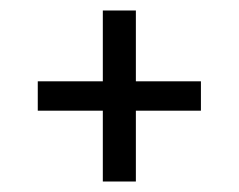

<svg xmlns="http://www.w3.org/2000/svg" viewBox="-20 -538 455 366"><path d="M363 -383V-327H239V-192H176V-327H52V-383H176V-518H239V-383Z"/></svg>

Font: Raleway Thin
Style: Regular
Weight: 400
Version: Version 4.026